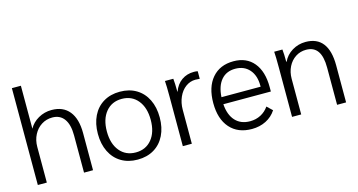

<svg xmlns="http://www.w3.org/2000/svg" viewBox="-79 -1076 2653 1421"><g transform="rotate(-15 1247.0 -366.0)"><path d="M66 -742H135V-413Q159 -457 205.5 -483.5Q252 -510 307 -510Q395 -510 442 -452Q489 -394 489 -285V0H420V-286Q420 -368 388.5 -411.5Q357 -455 298 -455Q252 -455 215 -431.5Q178 -408 156.5 -366.5Q135 -325 135 -273V0H66Z M593 -250Q593 -328 622 -387Q651 -446 704.5 -478Q758 -510 830 -510Q902 -510 955.5 -478Q1009 -446 1038 -387Q1067 -328 1067 -250Q1067 -172 1038 -113Q1009 -54 955.5 -22Q902 10 830 10Q758 10 704.5 -22Q651 -54 622 -113Q593 -172 593 -250ZM998 -250Q998 -344 952.5 -399.5Q907 -455 830 -455Q753 -455 707.5 -399.5Q662 -344 662 -250Q662 -156 707.5 -100.5Q753 -45 830 -45Q907 -45 952.5 -100.5Q998 -156 998 -250Z M1177 -378Q1177 -463 1174 -500H1238Q1242 -461 1242 -412V-400H1244Q1263 -453 1303.5 -481.5Q1344 -510 1398 -510Q1416 -510 1427 -507V-449Q1411 -451 1394 -451Q1353 -451 1319 -426Q1285 -401 1265.5 -357Q1246 -313 1246 -260V0H1177Z M1911 -222H1547Q1553 -139 1594.5 -94Q1636 -49 1707 -49Q1752 -49 1789 -68.5Q1826 -88 1850 -123L1891 -84Q1862 -39 1813.5 -14.5Q1765 10 1705 10Q1598 10 1537.5 -58.5Q1477 -127 1477 -249Q1477 -371 1536.5 -440.5Q1596 -510 1701 -510Q1800 -510 1855.5 -443Q1911 -376 1911 -256ZM1847 -284Q1847 -362 1807 -407.5Q1767 -453 1699 -453Q1631 -453 1591.5 -407Q1552 -361 1547 -276H1847Z M2014 -376Q2014 -464 2011 -500H2074Q2078 -466 2078 -405H2081Q2103 -453 2150 -481.5Q2197 -510 2253 -510Q2340 -510 2384 -453Q2428 -396 2428 -284V0H2359V-285Q2359 -370 2330 -411.5Q2301 -453 2242 -453Q2197 -453 2161 -429.5Q2125 -406 2104.5 -365Q2084 -324 2084 -273V0H2014Z"/></g></svg>

Font: Sarabun Light
Style: Regular
Weight: 300
Designer: Suppakit Chalermlarp | Katatrad Co.,Ltd.
Foundry: Cadson Demak Co.,Ltd.
Version: Version 1.000; ttfautohint (v1.6)